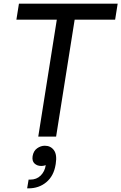

<svg xmlns="http://www.w3.org/2000/svg" viewBox="-20 -750 666 1054"><path d="M288 0H190L295 -662H393ZM612 -642H70L84 -730H626ZM136 284H129L137 236H146Q181 236 203.5 213.5Q226 191 231 157L235 130L258 137Q250 146 237 153.5Q224 161 206 161Q184 161 169.5 147.5Q155 134 159 107Q164 78 184 64Q204 50 226 50Q258 50 276 74.5Q294 99 286 149L285 155Q275 216 234.5 250Q194 284 136 284Z"/></svg>

Font: Sora Variable Italic
Style: Regular
Weight: 400
Designer: Jonathan Barnbrook, Julián Moncada
Foundry: Barnbrook Fonts
Version: Version 2.000